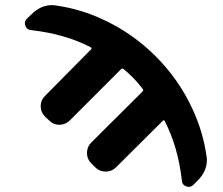

<svg xmlns="http://www.w3.org/2000/svg" viewBox="-20 -560 870 749"><path d="M785.2 45.9Q787.1 55.7 787.1 64.5Q787.1 108.4 751 144.5L734.4 161.1Q726.6 168.9 716.8 168.9Q711.9 168.9 706.1 167Q690.4 161.1 689.5 144.5Q674.8 13.7 623 -86.9Q620.1 -93.8 615.2 -88.9L433.6 91.8Q416 109.4 392.6 109.4Q368.2 109.4 351.6 92.8L335.9 77.1Q319.3 60.5 319.3 37.1Q319.3 12.7 335.9 -3.9L536.1 -203.1Q541 -208 536.1 -213.9Q519.5 -235.4 501 -254.9Q479.5 -276.4 462.9 -290Q457 -294.9 452.1 -290L252.9 -90.8Q235.4 -73.2 211.9 -73.2Q187.5 -73.2 170.9 -90.8L156.2 -104.5Q138.7 -122.1 138.7 -145.5Q138.7 -169.9 156.2 -186.5L335 -367.2Q339.8 -372.1 333 -376Q233.4 -427.7 101.6 -442.4Q85 -443.4 79.1 -459Q77.1 -464.8 77.1 -469.7Q77.1 -478.5 85 -487.3L102.5 -503.9Q138.7 -540 182.6 -540Q191.4 -540 201.2 -538.1Q295.9 -524.4 382.8 -483.4Q497.1 -430.7 587.4 -340.3Q677.7 -250 730.5 -135.7Q771.5 -47.9 785.2 45.9Z"/></svg>

Font: Gen Jyuu Gothic P Bold
Style: Bold
Weight: 700
Designer: [Source Han Sans]
Ryoko NISHIZUKA  (kana & ideographs); Paul D. Hunt (Latin, Greek & Cyrillic); Wenlong ZHANG  (bopomofo
Version: Version 1.002.20150607